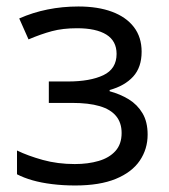

<svg xmlns="http://www.w3.org/2000/svg" viewBox="-20 -565 523 595"><path d="M223.1 -544.9Q283.2 -544.9 327.1 -528.6Q371.1 -512.2 395 -481Q418.9 -449.7 418.9 -404.8Q418.9 -356.4 392.6 -327.6Q366.2 -298.8 319.8 -286.1V-282.2Q352.5 -273.4 379.2 -257.1Q405.8 -240.7 421.6 -214.1Q437.5 -187.5 437.5 -147.9Q437.5 -103 413.1 -67.1Q388.7 -31.2 338.9 -10.7Q289.1 9.8 212.9 9.8Q175.3 9.8 141.6 5.6Q107.9 1.5 80.6 -6.3Q53.2 -14.2 32.7 -24.9V-98.6Q66.9 -82 112.8 -69.3Q158.7 -56.6 211.9 -56.6Q252.9 -56.6 285.6 -66.2Q318.4 -75.7 337.6 -96.9Q356.9 -118.2 356.9 -152.8Q356.9 -184.6 339.8 -205.3Q322.8 -226.1 288.8 -236.1Q254.9 -246.1 203.1 -246.1H131.3V-312.5H190.4Q259.3 -312.5 300.3 -332Q341.3 -351.6 341.3 -397.9Q341.3 -438 309.6 -457.8Q277.8 -477.5 218.8 -477.5Q174.8 -477.5 141.1 -468.5Q107.4 -459.5 68.4 -442.9L39.6 -507.8Q81.5 -526.4 127.4 -535.6Q173.3 -544.9 223.1 -544.9Z"/></svg>

Font: Wonky
Style: Regular
Weight: 400
Designer: Monotype Design Team
Foundry: Monotype Imaging Inc.
Version: Version 3.000